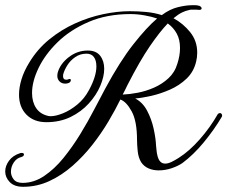

<svg xmlns="http://www.w3.org/2000/svg" viewBox="-40 -647 873 737"><path d="M811 -198Q782 -149 742.5 -101Q703 -53 660 -21Q644 -10 619.5 -1.5Q595 7 569 7Q548 7 530.5 -0.5Q513 -8 502 -24Q491 -42 488.5 -67.5Q486 -93 486 -109Q486 -182 465.5 -219.5Q445 -257 422 -265Q403 -226 376 -180.5Q349 -135 314.5 -91Q280 -47 238.5 -10.5Q197 26 149.5 48Q102 70 49 70Q15 70 -2.5 52Q-20 34 -20 11Q-20 -10 -5.5 -30Q9 -50 37 -59Q39 -60 43 -60Q52 -60 52 -54Q52 -47 41 -44Q24 -40 13 -23.5Q2 -7 2 12Q2 28 12.5 41.5Q23 55 47 55Q90 55 129.5 28.5Q169 2 203.5 -40.5Q238 -83 268 -132Q298 -181 322 -227.5Q346 -274 364 -307Q420 -411 471.5 -476.5Q523 -542 563 -576Q543 -583 515 -588Q487 -593 461 -593Q370 -593 299.5 -562.5Q229 -532 181 -485Q133 -438 108 -386Q83 -334 83 -290Q83 -256 98.5 -232.5Q114 -209 145 -202Q148 -201 155 -201Q174 -201 201.5 -212Q229 -223 256.5 -245.5Q284 -268 302 -302Q330 -354 330 -392Q330 -415 320.5 -428Q311 -441 292 -441Q268 -441 249 -428Q230 -415 218.5 -396.5Q207 -378 203 -363Q202 -360 202 -355Q202 -341 214 -341Q220 -341 223 -343Q225 -344 227 -344Q232 -344 232 -339Q232 -335 228 -331Q221 -326 210 -326Q197 -326 188.5 -334.5Q180 -343 180 -356Q180 -360 180.5 -363Q181 -366 182 -370Q192 -403 224.5 -428Q257 -453 297 -453Q329 -453 344.5 -433Q360 -413 360 -383Q360 -353 345 -317.5Q330 -282 301 -250Q272 -218 231 -198Q190 -178 138 -178Q90 -178 61.5 -207Q33 -236 33 -284Q33 -311 42.5 -342.5Q52 -374 73 -408Q104 -459 149.5 -496Q195 -533 248 -557Q301 -581 355.5 -592.5Q410 -604 458 -604Q490 -604 521.5 -601Q553 -598 581 -589Q612 -612 643 -619.5Q674 -627 697 -627Q703 -627 709 -627Q715 -627 719 -626Q727 -625 730.5 -621.5Q734 -618 734 -615Q734 -609 724 -609Q719 -610 714 -610Q709 -610 704 -610Q700 -610 695 -610Q690 -610 684 -608Q673 -606 658.5 -599Q644 -592 626 -577Q663 -557 690 -523.5Q717 -490 717 -445Q717 -427 713 -411Q704 -372 676.5 -345.5Q649 -319 612.5 -303Q576 -287 540.5 -279Q505 -271 479 -269Q508 -254 525 -221.5Q542 -189 550 -152Q558 -115 559 -88Q560 -78 561 -68.5Q562 -59 564 -51Q571 -19 594 -19Q605 -19 618.5 -25.5Q632 -32 646 -41Q687 -67 727 -112.5Q767 -158 796 -209Q800 -213 804 -213Q809 -213 811.5 -208Q814 -203 811 -198ZM641 -403Q651 -434 651 -463Q651 -495 638.5 -518Q626 -541 604 -557Q574 -526 535.5 -470Q497 -414 449 -320Q445 -312 440.5 -302.5Q436 -293 431 -284Q457 -285 488.5 -291Q520 -297 551 -310.5Q582 -324 606.5 -346.5Q631 -369 641 -403Z"/></svg>

Font: Gwendolyn
Style: Bold
Weight: 700
Designer: Robert E. Leuschke
Foundry: Robert E. Leuschke
Version: Version 1.010; ttfautohint (v1.8.3)